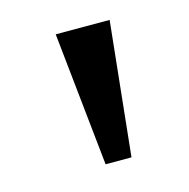

<svg xmlns="http://www.w3.org/2000/svg" viewBox="-57 -782 390 397"><g transform="rotate(-15 138.0 -584.0)"><path d="M179.3 -441.1H123.9L93.8 -727.3H209.2Z"/></g></svg>

Font: Linik Sans Medium
Style: Regular
Weight: 500
Designer: Rasmus Andersson (font), Cristiano Sobral (main changes)
Foundry: rsms
Version: Version 3.018;June 1, 2022;FontCreator 14.0.0.2814 64-bit; t